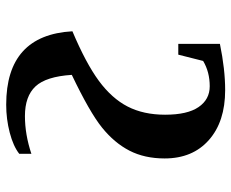

<svg xmlns="http://www.w3.org/2000/svg" viewBox="-84 -660 754 626"><g transform="rotate(90 293.0 -347.0)"><path d="M321.3 9.8Q94.2 9.8 82 -206.1Q186 -250 243.4 -292.2Q300.8 -334.5 327.4 -386.2Q354 -438 354 -508.3Q354 -581.1 329.1 -617.4Q304.2 -653.8 261.2 -653.8Q214.8 -653.8 178.7 -632.3L158.2 -551.3H123V-687Q206.1 -704.1 273.9 -704.1Q376.5 -704.1 436.5 -651.1Q496.6 -598.1 496.6 -506.8Q496.6 -441.4 471.2 -392.1Q445.8 -342.8 395.8 -302.5Q345.7 -262.2 224.1 -204.1Q229.5 -120.1 261.7 -85.7Q293.9 -51.3 358.4 -51.3Q418.5 -51.3 481.4 -72.3V-32.7Q456.5 -13.2 412.4 -1.7Q368.2 9.8 321.3 9.8Z"/></g></svg>

Font: Tinos
Style: Bold
Weight: 700
Designer: Steve Matteson
Foundry: Monotype Imaging Inc.
Version: Version 1.23